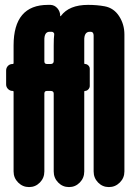

<svg xmlns="http://www.w3.org/2000/svg" viewBox="-20 -760 540 780"><path d="M198.2 -575.2Q198.2 -606.4 200.2 -619.1Q201.2 -624 197.8 -627.4Q194.3 -630.9 190.4 -630.9H181.6Q159.2 -630.9 160.2 -595.7V-510.7Q160.2 -500 170.9 -500H185.5Q197.3 -500 198.2 -510.7ZM405.3 -734.4Q442.4 -727.5 463.9 -694.3Q485.4 -661.1 485.4 -620.1V-63.5Q485.4 -37.1 466.8 -18.6Q448.2 0 422.4 0Q396.5 0 378.4 -18.6Q360.4 -37.1 360.4 -63.5V-615.2Q360.4 -629.9 349.6 -630.9H344.7Q321.3 -630.9 322.3 -595.7V-502.9Q322.3 -500 325.2 -500Q333 -500 338.9 -494.1Q344.7 -488.3 344.7 -480.5V-411.1Q344.7 -403.3 338.9 -397Q333 -390.6 325.2 -390.6Q322.3 -390.6 322.3 -387.7V-63.5Q322.3 -37.1 304.2 -18.6Q286.1 0 260.3 0Q234.4 0 216.3 -18.6Q198.2 -37.1 198.2 -63.5V-379.9Q198.2 -390.6 185.5 -390.6H170.9Q160.2 -390.6 160.2 -379.9V-63.5Q160.2 -37.1 142.1 -18.6Q124 0 98.1 0Q72.3 0 53.7 -18.6Q35.2 -37.1 35.2 -63.5V-386.7Q35.2 -390.6 31.2 -390.6Q20.5 -390.6 12.7 -398.4Q4.9 -406.2 4.9 -417V-473.6Q4.9 -484.4 12.2 -492.2Q19.5 -500 31.2 -500Q35.2 -500 35.2 -503.9V-575.2Q35.2 -740.2 174.8 -740.2H185.5Q202.1 -739.3 213.4 -726.1Q224.6 -712.9 224.6 -695.3Q224.6 -692.4 227.5 -695.3Q260.7 -740.2 337.9 -740.2Q374 -740.2 405.3 -734.4Z"/></svg>

Font: Rounded-X Mgen+ 2m bold
Style: Bold
Weight: 700
Designer: [Source Han Sans]
Ryoko NISHIZUKA  (kana & ideographs); Paul D. Hunt (Latin, Greek & Cyrillic); Wenlong ZHANG  (bopomofo
Version: Version 1.059.20150602